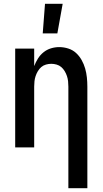

<svg xmlns="http://www.w3.org/2000/svg" viewBox="-20 -776 540 1011"><path d="M340 215V-320Q340 -334 338.5 -348Q337 -362 332.5 -375.5Q328 -389 320.5 -401.5Q313 -414 302.5 -423Q292 -432 278 -436Q264 -440 250 -440Q236 -440 222 -436Q208 -432 197.5 -423Q187 -414 179.5 -401.5Q172 -389 167.5 -375.5Q163 -362 161.5 -348Q160 -334 160 -320V0H60V-520H160V-428Q168 -449 180 -468Q192 -487 209.5 -501Q227 -515 248.5 -521.5Q270 -528 292 -528Q316 -528 339.5 -520.5Q363 -513 380.5 -497Q398 -481 410 -459.5Q422 -438 428.5 -415Q435 -392 437.5 -368Q440 -344 440 -320V215ZM205 -600 217 -756H310L282 -600Z"/></svg>

Font: Iosevka Term Curly Semibold
Style: Regular
Weight: 600
Designer: Belleve Invis
Foundry: Belleve Invis
Version: Version 32.3.0